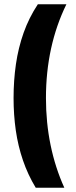

<svg xmlns="http://www.w3.org/2000/svg" viewBox="-20 -760 358 900"><path d="M147.5 120Q110.7 59.1 87.7 -8.1Q64.7 -75.3 54.1 -148.4Q43.6 -221.6 43.6 -300.3Q43.6 -382.7 54.7 -459.5Q65.9 -536.3 90.8 -606.6Q115.7 -676.9 157.4 -740H291.3Q243.7 -642.9 219.5 -532.7Q195.4 -422.5 195.4 -300.3Q195.4 -185.4 217.2 -79.6Q239 26.2 281.5 120Z"/></svg>

Font: Encode Sans SC Condensed Thin
Style: Regular
Weight: 100
Width: 3
Designer: Multiple Designers
Foundry: Impallari Type
Version: Version 3.002